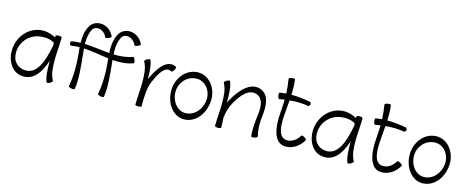

<svg xmlns="http://www.w3.org/2000/svg" viewBox="-40 -1512 5443 2238"><g transform="rotate(15 2681.0 -393.5)"><path d="M603 -19C561 -93 560 -181 560 -267C560 -356 571 -444 571 -533C571 -540 554 -545 533 -545C513 -545 496 -540 496 -533C496 -527 496 -521 496 -514C436 -547 368 -563 300 -552C129 -521 23 -349 54 -173C71 -79 133 5 226 18C372 40 456 -80 507 -236C507 -143 510 -30 538 19C542 24 559 21 577 10C595 0 607 -13 603 -19ZM237 -56C170 -66 117 -116 106 -182C81 -321 174 -453 313 -478C377 -489 444 -484 498 -451C499 -441 499 -432 500 -422C463 -229 404 -31 237 -56Z M707 -470C739 -476 770 -478 802 -479C804 -451 807 -424 810 -397C824 -267 822 -135 799 -7C798 0 814 8 834 12C854 15 872 13 873 7C893 -108 876 -266 862 -403C860 -427 857 -453 855 -478C956 -473 1057 -451 1158 -439C1159 -425 1160 -411 1162 -397C1176 -267 1174 -135 1151 -7C1150 0 1166 8 1186 12C1206 15 1224 13 1225 7C1245 -108 1228 -266 1214 -403C1213 -413 1212 -423 1211 -434C1296 -427 1379 -431 1461 -461C1467 -463 1466 -480 1459 -500C1452 -519 1441 -533 1435 -531C1360 -504 1283 -497 1206 -500C1201 -573 1206 -647 1238 -708C1271 -772 1376 -755 1413 -666C1416 -660 1433 -661 1452 -669C1472 -677 1485 -688 1483 -694C1426 -830 1251 -846 1191 -732C1154 -661 1149 -582 1153 -502C1053 -510 952 -527 852 -531C851 -594 858 -655 886 -708C919 -772 1024 -755 1061 -666C1064 -660 1081 -661 1100 -669C1120 -677 1133 -688 1131 -694C1074 -830 899 -846 839 -732C806 -670 798 -601 800 -531C766 -530 732 -528 698 -522C687 -520 679 -506 682 -492C685 -478 696 -468 707 -470Z M1678 0C1678 -105 1678 -219 1718 -309C1765 -416 1826 -529 1910 -482C1916 -479 1929 -491 1939 -509C1949 -527 1953 -544 1947 -547C1834 -611 1733 -474 1670 -331C1669 -328 1668 -326 1667 -323C1666 -410 1661 -508 1635 -552C1632 -558 1615 -554 1597 -544C1579 -533 1567 -520 1571 -515C1613 -440 1614 -352 1614 -267C1614 -180 1604 -93 1603 -6C1603 -5 1603 -3 1603 -1V0C1603 6 1620 12 1640 12C1661 12 1678 6 1678 0Z M2206 19C2343 9 2433 -121 2443 -265C2454 -421 2346 -562 2201 -552C2061 -542 1964 -412 1964 -267C1964 -112 2064 29 2206 19ZM2016 -267C2016 -376 2098 -470 2206 -477C2315 -485 2399 -383 2390 -269C2383 -159 2307 -64 2201 -56C2094 -49 2016 -151 2016 -267Z M2532 -515C2574 -440 2575 -352 2575 -267C2575 -178 2564 -89 2564 0C2564 6 2581 12 2601 12C2622 12 2639 6 2639 0C2639 -40 2637 -79 2634 -119C2642 -185 2659 -249 2691 -307C2753 -419 2843 -527 2946 -480C3019 -447 3025 -354 3015 -270C3004 -176 2989 -50 3005 10C3007 16 3025 17 3045 11C3065 6 3079 -3 3078 -10C3056 -92 3057 -179 3068 -264C3081 -377 3076 -504 2977 -549C2845 -608 2724 -476 2645 -333C2639 -321 2633 -309 2628 -297C2627 -391 2625 -503 2596 -552C2593 -558 2576 -554 2558 -544C2540 -533 2528 -520 2532 -515Z M3205 -496C3226 -500 3247 -504 3269 -507C3268 -456 3265 -405 3261 -354C3245 -175 3271 19 3420 19C3509 19 3586 -37 3630 -115C3634 -120 3622 -133 3604 -144C3586 -154 3569 -158 3566 -152C3534 -98 3482 -56 3420 -56C3304 -56 3301 -211 3313 -350C3318 -401 3322 -457 3326 -513C3401 -520 3475 -520 3549 -507C3560 -505 3572 -515 3574 -530C3577 -544 3570 -557 3558 -559C3483 -573 3406 -582 3330 -582C3333 -653 3332 -720 3324 -767C3323 -773 3305 -775 3285 -772C3264 -768 3249 -760 3250 -753C3260 -696 3266 -638 3268 -580C3242 -578 3217 -575 3191 -570C3185 -569 3183 -552 3186 -531C3190 -511 3198 -495 3205 -496Z M4234 -19C4192 -93 4191 -181 4191 -267C4191 -356 4202 -444 4202 -533C4202 -540 4185 -545 4164 -545C4144 -545 4127 -540 4127 -533C4127 -527 4127 -521 4127 -514C4067 -547 3999 -563 3931 -552C3760 -521 3654 -349 3685 -173C3702 -79 3764 5 3857 18C4003 40 4087 -80 4138 -236C4138 -143 4141 -30 4169 19C4173 24 4190 21 4208 10C4226 0 4238 -13 4234 -19ZM3868 -56C3801 -66 3748 -116 3737 -182C3712 -321 3805 -453 3944 -478C4008 -489 4075 -484 4129 -451C4130 -441 4130 -432 4131 -422C4094 -229 4035 -31 3868 -56Z M4362 -496C4383 -500 4404 -504 4426 -507C4425 -456 4422 -405 4418 -354C4402 -175 4428 19 4577 19C4666 19 4743 -37 4787 -115C4791 -120 4779 -133 4761 -144C4743 -154 4726 -158 4723 -152C4691 -98 4639 -56 4577 -56C4461 -56 4458 -211 4470 -350C4475 -401 4479 -457 4483 -513C4558 -520 4632 -520 4706 -507C4717 -505 4729 -515 4731 -530C4734 -544 4727 -557 4715 -559C4640 -573 4563 -582 4487 -582C4490 -653 4489 -720 4481 -767C4480 -773 4462 -775 4442 -772C4421 -768 4406 -760 4407 -753C4417 -696 4423 -638 4425 -580C4399 -578 4374 -575 4348 -570C4342 -569 4340 -552 4343 -531C4347 -511 4355 -495 4362 -496Z M5084 19C5221 9 5311 -121 5321 -265C5332 -421 5224 -562 5079 -552C4939 -542 4842 -412 4842 -267C4842 -112 4942 29 5084 19ZM4894 -267C4894 -376 4976 -470 5084 -477C5193 -485 5277 -383 5268 -269C5261 -159 5185 -64 5079 -56C4972 -49 4894 -151 4894 -267Z"/></g></svg>

Font: Nupuram Light
Style: Regular
Weight: 300
Designer: Santhosh Thottingal (santhosh.thottingal@gmail.com)
Foundry: SMC
Version: Version 1.000